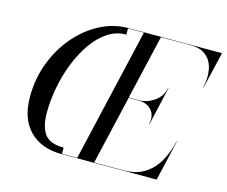

<svg xmlns="http://www.w3.org/2000/svg" viewBox="-104 -893 1223 1036"><g transform="rotate(15 507.0 -375.0)"><path d="M648 -387H590L500.5 -2H665Q733.5 -2 780.5 -31.2Q827.5 -60.5 856.5 -111Q885.5 -161.5 900 -225H902L850 0H320Q205 0 139.5 -66.5Q74 -133 74 -255Q74 -357.5 108.5 -447.2Q143 -537 201.8 -605Q260.5 -673 335 -711.5Q409.5 -750 489 -750H1014L966 -545H964Q976.5 -598.5 968.5 -644.8Q960.5 -691 929 -719.5Q897.5 -748 839 -748H673.5L590 -389H648Q691 -389 731 -416Q771 -443 782 -493H784L735 -278H733Q744.5 -328.5 717.8 -357.8Q691 -387 648 -387ZM184 -195.5Q184 -119 213.2 -77.8Q242.5 -36.5 320.5 -36.5V-2H405.5L578.5 -748H489.5V-713.5Q434.5 -713.5 387.2 -682.5Q340 -651.5 302.5 -598.2Q265 -545 238.5 -478Q212 -411 198 -338Q184 -265 184 -195.5Z"/></g></svg>

Font: Bodoni* 96pt
Style: Italic
Weight: 400
Italic angle: -13°
Version: Version 2.3